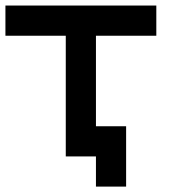

<svg xmlns="http://www.w3.org/2000/svg" viewBox="-20 -576 707 707"><path d="M333.3 0H222.2V-444.4H0V-555.6H555.6V-444.4H333.3V-111.1H444.4V111.1H333.3Z"/></svg>

Font: Pixeloid Sans
Style: Regular
Weight: 400
Designer: GGBotNet
Foundry: GGBotNet
Version: 0.5